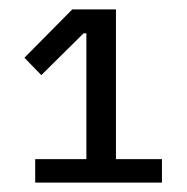

<svg xmlns="http://www.w3.org/2000/svg" viewBox="-20 -718 399 409"><path d="M55 -329V-379H164V-647H158L68 -558L32 -595L134 -698H227V-379H325V-329Z"/></svg>

Font: Aneliza
Style: Regular
Weight: 400
Designer: Mike Abbink, Paul van der Laan, Pieter van Rosmalen
Foundry: Bold Monday
Version: Version 3.001;September 8, 2019;FontCreator 11.5.0.2425 64-b